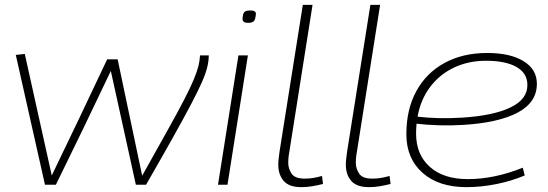

<svg xmlns="http://www.w3.org/2000/svg" viewBox="-20 -760 2254 790"><path d="M581 0H539L436 -468Q381 -352 324 -234Q267 -116 210 0H165L45 -534L82 -538L193 -38Q251 -158 307.5 -276.5Q364 -395 421 -516H464L565 -37Q627 -148 669.5 -224Q712 -300 738 -350.5Q764 -401 777.5 -433.5Q791 -466 796.5 -488.5Q802 -511 803 -532H839Q839 -509 832.5 -482.5Q826 -456 809.5 -419Q793 -382 764 -327Q735 -272 690.5 -192.5Q646 -113 581 0Z M1010 -717Q1033 -717 1033 -703Q1031 -679 1024 -672.5Q1017 -666 1000 -666Q978 -666 978 -682Q979 -705 986 -711Q993 -717 1010 -717ZM877 0 961 -532H1000L916 0Z M1226 -740H1266L1172 -145Q1170 -134 1168 -120Q1166 -106 1166 -90Q1166 -67 1179.5 -46Q1193 -25 1234 -25Q1253 -25 1270 -28Q1287 -31 1305 -36L1309 -3Q1289 2 1266.5 6Q1244 10 1220 10Q1169 10 1147 -16Q1125 -42 1125 -82Q1125 -96 1127 -111Q1129 -126 1130 -135Z M1504 -740H1544L1450 -145Q1448 -134 1446 -120Q1444 -106 1444 -90Q1444 -67 1457.5 -46Q1471 -25 1512 -25Q1531 -25 1548 -28Q1565 -31 1583 -36L1587 -3Q1567 2 1544.5 6Q1522 10 1498 10Q1447 10 1425 -16Q1403 -42 1403 -82Q1403 -96 1405 -111Q1407 -126 1408 -135Z M2139 -38Q2084 -15 2022 -2.5Q1960 10 1899 10Q1785 10 1718.5 -49Q1652 -108 1652 -208Q1652 -310 1693 -385Q1734 -460 1809 -501Q1884 -542 1985 -542Q2079 -542 2134 -508.5Q2189 -475 2189 -415Q2189 -339 2110.5 -297Q2032 -255 1885 -246Q1836 -243 1786 -244.5Q1736 -246 1694 -251Q1692 -231 1692 -210Q1692 -124 1748.5 -73.5Q1805 -23 1905 -23Q2014 -23 2131 -70ZM1980 -510Q1907 -510 1848 -482Q1789 -454 1750 -402.5Q1711 -351 1698 -280Q1739 -275 1786.5 -274Q1834 -273 1882 -276Q2009 -284 2079.5 -317.5Q2150 -351 2150 -410Q2150 -459 2105 -484.5Q2060 -510 1980 -510Z"/></svg>

Font: Georama Extended ExtraLight
Style: Italic
Weight: 200
Width: 7
Italic angle: -9°
Designer: Jean-Baptiste Levee
Foundry: Production Type
Version: Version 1.000